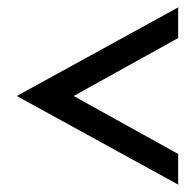

<svg xmlns="http://www.w3.org/2000/svg" viewBox="-20 -542 528 520"><path d="M462.5 -42V-125L179.5 -282L462.5 -439V-522L25.5 -282Z"/></svg>

Font: Charger
Style: Bd
Weight: 400
Designer: Jasper
Foundry: Cannot Into Space Fonts
Version: Version 0.98